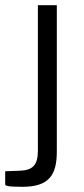

<svg xmlns="http://www.w3.org/2000/svg" viewBox="-65 -550 322 740"><path d="M154 -530H81V31C81 85 62 106 12 108L-45 110V160C-45 166 -37 170 21 170C122 170 154 127 154 34Z"/></svg>

Font: Cheyenne Sans Light
Style: Regular
Weight: 300
Designer: The Public Sans project authors (U.S. Web Design System), Libre Franklin designed by Pablo Impallari and Rodrigo Fuenzal
Foundry: The Cheyenne Sans Project Authors
Version: Version 2.007